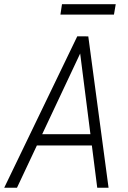

<svg xmlns="http://www.w3.org/2000/svg" viewBox="-51 -882 603 902"><path d="M341.8 -665 28.8 0H-31.2L312 -711.4H353.5ZM405.8 0 320.8 -668.5 325.7 -710.9H363.8L459 0ZM417.5 -251.5 408.2 -198.7H95.7L105.5 -251.5ZM492.7 -862.3 484.4 -813.5H232.9L240.2 -862.3Z"/></svg>

Font: Roboto Condensed Light
Style: Italic
Weight: 300
Italic angle: -12°
Designer: Christian Robertson
Foundry: Google
Version: Version 3.0; 2020